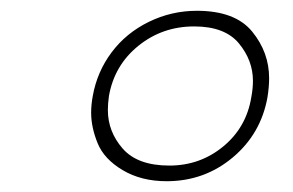

<svg xmlns="http://www.w3.org/2000/svg" viewBox="-20 -534 543 356"><path d="M345 -514Q416 -514 447.5 -475.5Q479 -437 479 -389Q479 -373 476 -354Q464 -286 411.5 -242Q359 -198 289 -198Q242 -198 207.5 -218.5Q173 -239 161 -268.5Q149 -298 149 -325Q149 -340 152 -356Q160 -401 187 -437Q214 -473 256 -493.5Q298 -514 345 -514ZM340 -485Q281 -485 236.5 -449Q192 -413 182 -356Q180 -342 180 -330Q180 -290 207.5 -258.5Q235 -227 294 -227Q351 -227 394 -262.5Q437 -298 446 -354Q449 -370 449 -384Q449 -422 423 -453.5Q397 -485 340 -485Z"/></svg>

Font: Fz Poppins ExtLt
Style: Italic
Weight: 200
Italic angle: -10°
Designer: Ninad Kale (Devanagari), Jonny Pinhorn (Latin)
Foundry: Indian Type Foundry
Version: Vit hóa bi Vntype.Com & FontZin.Com